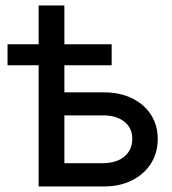

<svg xmlns="http://www.w3.org/2000/svg" viewBox="-20 -676 625 696"><path d="M7.3 -439.5V-515.6H384.8V-439.5ZM120.1 -515.6V-656.2H213.4V-515.6ZM196.3 -341.3H355.5Q414.1 -341.3 458 -320.1Q502 -298.8 526.9 -260.7Q551.8 -222.7 551.8 -172.4Q551.8 -121.6 526.9 -82.8Q502 -43.9 458 -22Q414.1 0 355.5 0H120.1V-515.6H213.4V-84.5H352.5Q401.9 -84.5 430.7 -108.4Q459.5 -132.3 459.5 -172.9Q459.5 -211.9 430.7 -234.9Q401.9 -257.8 352.5 -257.8H196.3Z"/></svg>

Font: Inter Cardless Display
Style: Regular
Weight: 400
Designer: Rasmus Andersson
Foundry: rsms
Version: Version 4.001;git-9221beed3